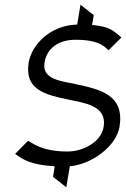

<svg xmlns="http://www.w3.org/2000/svg" viewBox="-20 -693 533 811"><path d="M266 -273C334 -258 432 -249 418 -158C407 -90 327 -53 266 -53C151 -53 115 -92 98 -98L44 -43C79 -17 113 3 207 9L211 10L204 54L260 98L275 9H279C375 -2 473 -80 485 -158C506 -291 407 -315 298 -338C246 -350 156 -355 168 -428C178 -493 233 -526 300 -525C413 -525 427 -486 439 -481L493 -535C462 -559 449 -580 374 -587H369L376 -629L320 -673L306 -589H301C195 -585 114 -507 101 -428C83 -314 171 -293 266 -273Z"/></svg>

Font: Charger Pro
Style: LitObl
Weight: 300
Designer: Jasper
Foundry: Cannot Into Space Fonts
Version: Version 1.09